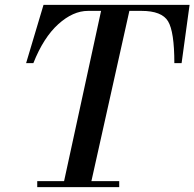

<svg xmlns="http://www.w3.org/2000/svg" viewBox="-20 -774 804 794"><path d="M88 -513 160 -754H764L731 -513H701Q701 -643 675 -686Q649 -729 565 -729H515L358 -25H473V0H134V-25H245L398 -729H344Q282 -729 221 -674Q160 -619 118 -513Z"/></svg>

Font: Libre Bodoni
Style: Italic
Weight: 400
Italic angle: -13°
Designer: Pablo Impallari, Rodrigo Fuenzalida
Foundry: Pablo Impallari, Rodrigo Fuenzalida
Version: Version 1.001